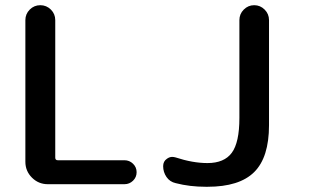

<svg xmlns="http://www.w3.org/2000/svg" viewBox="-20 -757 1191 728"><path d="M189.5 -680.7V-159.2Q189.5 -149.4 199.2 -149.4H452.1Q470.7 -149.4 484.4 -136.2Q498 -123 498 -104Q498 -85 484.4 -71.8Q470.7 -58.6 452.1 -58.6H161.1Q126 -58.6 101.1 -83.5Q76.2 -108.4 76.2 -143.6V-680.7Q76.2 -704.1 92.8 -720.7Q109.4 -737.3 132.8 -737.3Q156.2 -737.3 172.9 -720.7Q189.5 -704.1 189.5 -680.7ZM646.5 -62.5Q624 -67.4 611.3 -85.9Q598.6 -104.5 598.6 -127Q598.6 -145.5 613.3 -155.3Q623 -162.1 632.8 -162.1Q638.7 -162.1 645.5 -160.2Q710.9 -138.7 766.6 -138.7Q830.1 -138.7 858.9 -177.7Q887.7 -216.8 887.7 -309.6V-680.7Q887.7 -704.1 904.3 -720.7Q920.9 -737.3 943.8 -737.3Q966.8 -737.3 983.4 -720.7Q1000 -704.1 1000 -680.7V-282.2Q1000 -160.2 943.8 -104.5Q887.7 -48.8 766.6 -48.8Q763.7 -48.8 760.7 -48.8Q699.2 -48.8 646.5 -62.5Z"/></svg>

Font: Gen Jyuu GothicX Medium
Style: Regular
Weight: 500
Designer: Ryoko NISHIZUKA (kana &amp; ideographs); Paul D. Hunt (Latin, Greek &amp; Cyrillic); Wenlong ZHANG (bopomofo); Sandoll C
Version: Version 1.058.20140828